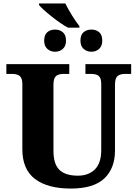

<svg xmlns="http://www.w3.org/2000/svg" viewBox="-20 -1087 799 1117"><path d="M110 -219V-598Q110 -633 94.5 -645Q79 -657 52 -657H17V-714H383V-657H349Q321 -657 306 -644.5Q291 -632 291 -594V-210Q291 -131 326.5 -98Q362 -65 433 -65Q495 -65 532 -101.5Q569 -138 569 -214V-598Q569 -633 554.5 -645Q540 -657 512 -657H477V-714H743V-657H707Q679 -657 664 -644.5Q649 -632 649 -594V-212Q649 -107 586.5 -48.5Q524 10 392 10Q258 10 184 -45.5Q110 -101 110 -219ZM207 -1058V-1067H360Q375 -1036 399.5 -996.5Q424 -957 442 -935V-926H376Q337 -946 280.5 -991Q224 -1036 207 -1058ZM237 -851Q237 -884 255 -899.5Q273 -915 300 -915Q327 -915 345.5 -899.5Q364 -884 364 -851Q364 -819 345.5 -802.5Q327 -786 300 -786Q274 -786 255.5 -802.5Q237 -819 237 -851ZM448 -851Q448 -884 466 -899.5Q484 -915 512 -915Q539 -915 557 -899.5Q575 -884 575 -851Q575 -819 556.5 -802.5Q538 -786 512 -786Q485 -786 466.5 -802.5Q448 -819 448 -851Z"/></svg>

Font: Noto Serif ExtraBold
Style: Regular
Weight: 800
Designer: Monotype Design Team
Foundry: Monotype Imaging Inc.
Version: Version 1.001